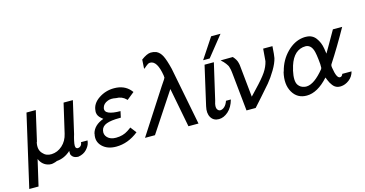

<svg xmlns="http://www.w3.org/2000/svg" viewBox="-85 -1083 3115 1640"><g transform="rotate(-15 1472.0 -263.0)"><path d="M4 166 150 -471H231L232 -470L172 -208Q171 -205 169 -203Q155 -139 189 -104Q218 -70 266 -72Q319 -74 361.5 -112Q404 -150 418 -212L478 -471H559L560 -470L495 -188Q492 -176 488 -164Q486 -158 484 -148Q482 -138 481 -135Q480 -130 476 -108Q473 -86 477 -76Q483 -64 495 -64Q511 -64 522 -75.5Q533 -87 534 -106H592Q592 -103 590.5 -96.5Q589 -90 589 -88Q583 -59 556 -29.5Q529 0 482 8Q432 8 418 -31Q418 -35 418 -38.5Q418 -42 418 -44L417 -47Q417 -53 418 -60Q362 -9 294 -4Q280 3 255 8Q247 11 223 8Q164 -4 139 -63L86 166Z M665 -145 664 -146Q682 -217 770 -249Q765 -252 760 -257Q755 -262 753 -263Q726 -286 723 -313Q721 -322 723 -333Q727 -395 788.5 -436.5Q850 -478 925 -478Q1016 -478 1067 -418L1078 -404L1012 -351Q1009 -354 1008 -356Q973 -392 920 -392Q878 -401 849 -390Q806 -374 798 -338Q791 -305 826 -290Q861 -275 929 -275L917 -220H906Q830 -220 790 -205Q750 -190 742 -155Q733 -118 759 -91.5Q785 -65 834 -65Q896 -65 941 -95L960 -108Q963 -110 967.5 -113.5Q972 -117 973 -118L1014 -65Q921 9 816 9Q738 9 693.5 -35.5Q649 -80 665 -145Z M1072 0 1323 -388 1358 -440Q1358 -442 1361 -446Q1364 -450 1366 -456L1365 -458Q1365 -460 1364.5 -464.5Q1364 -469 1364 -473Q1342 -609 1280 -609Q1263 -609 1249 -595V-596L1234 -584H1235Q1223 -574 1217 -571L1222 -652Q1273 -690 1306 -691Q1331 -692 1355 -683Q1387 -668 1406 -630Q1425 -592 1445 -511L1545 0H1456L1389 -347Q1362 -306 1266.5 -161.5Q1171 -17 1160 0Z M1646 -126 1725 -472H1806L1807 -471L1733 -151Q1731 -149 1731 -143L1727 -131Q1719 -96 1728 -79.5Q1737 -63 1753 -61Q1774 -61 1792.5 -78Q1811 -95 1822 -127H1865Q1847 -61 1807 -26Q1767 9 1724 9Q1677 9 1654.5 -28.5Q1632 -66 1646 -126ZM1723 -512 1842 -692H1925L1781 -512Z M1867 -472Q1885 -472 1921 -472.5Q1957 -473 1975 -473Q2004 -441 2010 -413Q2011 -404 2013 -401L2015 -389Q2017 -374 2044 -104Q2046 -106 2051.5 -112Q2057 -118 2069.5 -131Q2082 -144 2094 -157Q2164 -230 2194 -274.5Q2224 -319 2235 -366Q2236 -373 2244 -475H2326Q2321 -396 2316 -372Q2306 -329 2273 -273.5Q2240 -218 2205 -176Q2183 -149 2120 -79Q2057 -9 2051 -2H1970L1936 -335Q1936 -338 1934 -352.5Q1932 -367 1931 -373L1925 -396Q1923 -406 1916 -416L1905 -432Q1904 -434 1889 -451Z M2361 -237 2364 -243Q2388 -337 2453 -402.5Q2518 -468 2595 -477Q2614 -479 2624 -478Q2678 -477 2708.5 -436.5Q2739 -396 2748 -341L2755 -294Q2765 -311 2791 -356Q2817 -401 2838.5 -439Q2860 -477 2862 -480H2944Q2855 -321 2774 -197Q2766 -186 2771 -162Q2785 -69 2815 -69Q2833 -69 2841 -92H2923Q2912 -48 2877 -21Q2842 6 2802 8Q2782 8 2774 5Q2750 -1 2732 -24.5Q2714 -48 2704.5 -73Q2695 -98 2694 -99Q2597 9 2501 9Q2418 9 2377 -61.5Q2336 -132 2361 -237ZM2444 -235Q2444 -234 2443 -232L2442 -229Q2422 -138 2447 -102Q2466 -75 2499 -69Q2506 -67 2521 -67Q2589 -70 2677 -178Q2680 -185 2681 -188Q2682 -192 2681 -221Q2673 -318 2660 -352V-351Q2642 -399 2599 -401Q2584 -401 2574 -399Q2477 -381 2444 -235Z"/></g></svg>

Font: Coval
Style: Light Italic
Weight: 300
Foundry: Context Ltd
Version: Version 001.000